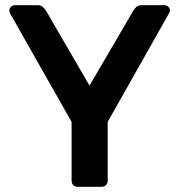

<svg xmlns="http://www.w3.org/2000/svg" viewBox="-20 -720 691 740"><path d="M280 0Q269 0 262.5 -6.5Q256 -13 256 -24V-250L19 -668Q18 -670 17 -673Q16 -676 16 -679Q16 -688 22.5 -694Q29 -700 37 -700H125Q137 -700 144.5 -693.5Q152 -687 156 -681L325 -390L495 -681Q499 -687 506 -693.5Q513 -700 526 -700H614Q622 -700 628.5 -694Q635 -688 635 -679Q635 -674 631 -668L395 -250V-24Q395 -13 388.5 -6.5Q382 0 371 0Z"/></svg>

Font: Fz Rubik Med
Style: Regular
Weight: 500
Designer: Hubert and Fischer
Foundry: Hubert and Fischer
Version: Vit hóa bi FontZin.com